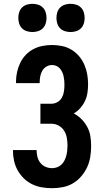

<svg xmlns="http://www.w3.org/2000/svg" viewBox="-20 -979 540 1007"><path d="M253 8Q226 8 199.5 3.5Q173 -1 149 -12.5Q125 -24 105.5 -43Q86 -62 73 -85Q60 -108 54 -134.5Q48 -161 48 -187V-192H172V-190Q172 -173 176.5 -155.5Q181 -138 192 -124.5Q203 -111 219 -104Q235 -97 253 -97Q266 -97 279 -101.5Q292 -106 302 -115.5Q312 -125 318 -137Q324 -149 327.5 -162Q331 -175 332.5 -188.5Q334 -202 334 -216Q334 -236 330.5 -256Q327 -276 316.5 -293Q306 -310 288 -320Q270 -330 250 -330H192V-435H250Q267 -435 282 -444Q297 -453 305 -468Q313 -483 315.5 -500Q318 -517 318 -534Q318 -546 317 -557Q316 -568 313.5 -579.5Q311 -591 306 -601.5Q301 -612 293.5 -620.5Q286 -629 275 -633.5Q264 -638 253 -638Q237 -638 223 -629.5Q209 -621 201.5 -607.5Q194 -594 191 -578Q188 -562 188 -546V-543H64V-551Q64 -576 69.5 -601Q75 -626 86 -649Q97 -672 114.5 -690.5Q132 -709 154.5 -721Q177 -733 202.5 -738Q228 -743 253 -743Q279 -743 305.5 -737.5Q332 -732 354.5 -718.5Q377 -705 394.5 -684.5Q412 -664 422.5 -639.5Q433 -615 437.5 -589Q442 -563 442 -536Q442 -514 438.5 -491.5Q435 -469 425.5 -449Q416 -429 401 -412Q386 -395 367 -384Q390 -372 408 -353.5Q426 -335 438 -312.5Q450 -290 454 -264.5Q458 -239 458 -213Q458 -185 453.5 -156.5Q449 -128 437 -102Q425 -76 406 -54Q387 -32 362.5 -17.5Q338 -3 309.5 2.5Q281 8 253 8ZM350 -811Q335 -811 320.5 -815.5Q306 -820 295.5 -830.5Q285 -841 280.5 -855.5Q276 -870 276 -885Q276 -900 280.5 -914.5Q285 -929 295.5 -939.5Q306 -950 320.5 -954.5Q335 -959 350 -959Q365 -959 379.5 -954.5Q394 -950 404.5 -939.5Q415 -929 419.5 -914.5Q424 -900 424 -885Q424 -870 419.5 -855.5Q415 -841 404.5 -830.5Q394 -820 379.5 -815.5Q365 -811 350 -811ZM150 -811Q135 -811 120.5 -815.5Q106 -820 95.5 -830.5Q85 -841 80.5 -855.5Q76 -870 76 -885Q76 -900 80.5 -914.5Q85 -929 95.5 -939.5Q106 -950 120.5 -954.5Q135 -959 150 -959Q165 -959 179.5 -954.5Q194 -950 204.5 -939.5Q215 -929 219.5 -914.5Q224 -900 224 -885Q224 -870 219.5 -855.5Q215 -841 204.5 -830.5Q194 -820 179.5 -815.5Q165 -811 150 -811Z"/></svg>

Font: Iosevka Extrabold
Style: Regular
Weight: 800
Monospace: yes
Designer: Belleve Invis
Foundry: Belleve Invis
Version: Version 32.5.0; ttfautohint (v1.8.4)